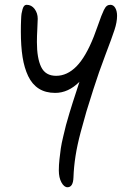

<svg xmlns="http://www.w3.org/2000/svg" viewBox="-20 -560 548 800"><path d="M261.2 220.2Q247.1 220.2 236.1 200.2Q225.1 180.2 225.1 149.9Q225.1 128.4 227.8 103.3Q230.5 78.1 233.4 58.1Q236.3 38.1 243.7 7.6Q251 -22.9 254.9 -38.6Q258.8 -54.2 269.3 -88.6Q279.8 -123 283 -132.8Q286.1 -142.6 298.1 -179.2Q310.1 -215.8 311 -219.2Q264.6 -172.9 210 -172.9Q169.9 -172.9 141.8 -190.7Q113.8 -208.5 97.4 -242.9Q81.1 -277.3 74 -322.5Q66.9 -367.7 66.9 -428.2Q66.9 -445.3 67.1 -454.3Q67.4 -463.4 67.9 -479Q68.4 -494.6 69.8 -503.4Q71.3 -512.2 74 -521.7Q76.7 -531.2 80.8 -535.6Q85 -540 90.8 -540Q111.3 -540 124.3 -522.5Q137.2 -504.9 137.2 -481.9Q137.2 -470.7 135.5 -439.7Q133.8 -408.7 133.8 -384.8Q133.8 -317.4 151.6 -280.8Q169.4 -244.1 213.9 -244.1Q259.8 -244.1 298.6 -283.4Q337.4 -322.8 371.1 -408.2Q378.9 -428.7 388.2 -454.8Q397.5 -481 402.1 -493.2Q406.7 -505.4 412.8 -518.1Q418.9 -530.8 425.3 -535.4Q431.6 -540 439.9 -540Q452.6 -540 460.2 -527.1Q467.8 -514.2 467.8 -494.1Q467.8 -467.8 457 -435.1Q446.3 -402.3 418.9 -330.6Q391.6 -258.8 369.1 -188Q349.1 -126 340.1 -95.5Q331.1 -64.9 316.4 -10.3Q301.8 44.4 294.7 90.1Q287.6 135.7 286.1 179.2Q284.7 220.2 261.2 220.2Z"/></svg>

Font: Shantell Sans Bouncy
Style: Regular
Weight: 300
Designer: Stephen Nixon, Anya Danilova, Shantell Martin
Foundry: Arrow Type
Version: Version 1.006;[9816181b4]